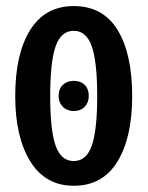

<svg xmlns="http://www.w3.org/2000/svg" viewBox="-20 -592 478 622"><path d="M29.3 -280.3Q29.3 -417 77.6 -494.6Q126 -572.3 218.8 -572.3Q313.5 -572.3 360.8 -495.1Q408.2 -418 408.2 -280.3Q408.2 -146.5 360.4 -68.4Q312.5 9.8 218.8 9.8Q127 9.8 78.1 -69.3Q29.3 -148.4 29.3 -280.3ZM294.9 -280.3Q294.9 -391.6 277.3 -441.9Q259.8 -492.2 218.8 -492.2Q177.7 -492.2 160.2 -441.9Q142.6 -391.6 142.6 -280.3Q142.6 -169.9 160.2 -120.1Q177.7 -70.3 218.8 -70.3Q259.8 -70.3 277.3 -120.1Q294.9 -169.9 294.9 -280.3ZM169.9 -281.2Q169.9 -303.7 183.6 -316.9Q197.3 -330.1 218.8 -330.1Q241.2 -330.1 254.4 -316.9Q267.6 -303.7 267.6 -281.2Q267.6 -259.8 254.4 -246.1Q241.2 -232.4 218.8 -232.4Q197.3 -232.4 183.6 -246.1Q169.9 -259.8 169.9 -281.2Z"/></svg>

Font: Sudo
Style: Bold
Weight: 700
Monospace: yes
Designer: Jens Kutilek
Foundry: Jens Kutilek
Version: Version 0.040